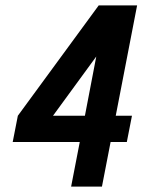

<svg xmlns="http://www.w3.org/2000/svg" viewBox="-20 -690 590 710"><path d="M243 0 275 -165H27L46 -262L345 -670H487L408 -262H468L449 -165H389L357 0ZM176 -262H294L336 -481Z"/></svg>

Font: Lode Term
Style: Bold Italic
Weight: 700
Italic angle: -11°
Monospace: yes
Designer: Belleve Invis
Foundry: Belleve Invis
Version: Version 29.2.0